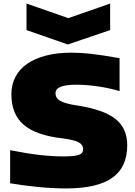

<svg xmlns="http://www.w3.org/2000/svg" viewBox="-20 -1047 759 1079"><path d="M351 12Q318 12 278 10Q238 8 196 4Q154 0 113 -5.5Q72 -11 37 -17V-203Q133 -184 203.5 -176Q274 -168 335 -168Q398 -168 422.5 -176.5Q447 -185 447 -208Q447 -234 421.5 -247.5Q396 -261 334 -269Q183 -286 113.5 -345.5Q44 -405 44 -517Q44 -572 67 -615.5Q90 -659 133.5 -689Q177 -719 239.5 -735Q302 -751 381 -751Q408 -751 434.5 -749.5Q461 -748 492.5 -744.5Q524 -741 562.5 -735Q601 -729 652 -720V-535Q596 -552 530 -561.5Q464 -571 409 -571Q292 -571 292 -524Q292 -495 319.5 -479.5Q347 -464 415 -454Q563 -431 629 -378.5Q695 -326 695 -231Q695 -107 610.5 -47.5Q526 12 351 12ZM129 -1027 364 -945 599 -1027V-878L361 -797L129 -878Z"/></svg>

Font: Encode Sans Wide
Style: Black
Weight: 900
Designer: Pablo Impallari, Andres Torresi
Foundry: Pablo Impallari, Andres Torresi
Version: Version 1.000; ttfautohint (v1.00) -l 8 -r 50 -G 200 -x 14 -